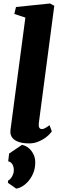

<svg xmlns="http://www.w3.org/2000/svg" viewBox="-20 -826 350 1119"><path d="M206.5 -110.8Q201.2 -73.7 225.1 -73.7Q238.8 -73.7 268.6 -96.2L282.2 -60.5Q252.4 -19.5 199.2 1Q175.3 9.8 150.4 9.8Q125.5 9.8 106.9 6.1Q88.4 2.4 73.7 -5.4Q41.5 -22.5 40.5 -56.2Q40.5 -70.3 44.4 -93.8L127.9 -723.6L63.5 -744.6L73.2 -785.2L271.5 -805.7L296.4 -792.5ZM108.4 18.1Q141.6 24.9 163.6 54.2Q185.5 83.5 185.5 118.2Q185.5 152.8 175.3 179.2Q165 205.6 148.9 225.6Q115.7 266.1 74.7 273.4L25.9 239.3L27.3 226.6Q46.9 215.8 57.1 187.5Q60.5 176.8 60.5 165.5Q60.5 154.3 58.1 145.8Q55.7 137.2 51.3 130.4Q42 116.2 27.8 114.3L33.2 68.8Z"/></svg>

Font: Merriweather
Style: Heavy Italic
Weight: 900
Italic angle: -7°
Designer: Eben Sorkin
Foundry: Eben Sorkin
Version: Version 1.001